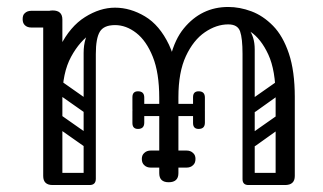

<svg xmlns="http://www.w3.org/2000/svg" viewBox="-20 -531 926 551"><path d="M124 -250Q124 -341 152.5 -398Q181 -455 224 -482Q267 -509 310 -509Q354 -509 396 -484Q438 -459 465 -402.5Q492 -346 492 -250H437Q437 -322 418.5 -368Q400 -414 371 -436.5Q342 -459 310 -459Q279 -459 244 -436.5Q209 -414 184 -368Q159 -322 159 -250ZM131 0Q104 0 104 -26V-475Q104 -501 131 -501Q159 -501 159 -475V-26Q159 0 131 0ZM464 -8Q437 -8 437 -34V-274Q437 -300 464 -300Q492 -300 492 -274V-34Q492 -8 464 -8ZM798 0Q771 0 771 -26V-256Q771 -282 798 -282Q826 -282 826 -256V-26Q826 0 798 0ZM457 -252Q457 -388 507.5 -449.5Q558 -511 635 -511Q668 -511 701.5 -498.5Q735 -486 763.5 -457Q792 -428 809 -377.5Q826 -327 826 -252H771Q771 -329 750 -374.5Q729 -420 698 -440.5Q667 -461 635 -461Q601 -461 568 -438.5Q535 -416 513.5 -370Q492 -324 492 -252ZM155 -476Q153 -463 146 -459Q142 -452 121 -452H70Q58 -452 51 -459Q45 -465 45 -476Q45 -488 51 -493Q58 -500 70 -500H121Q132 -500 138 -498.5Q144 -497 145 -495Q149 -491 152 -486Q155 -481 155 -476ZM689 -118Q679 -133 693 -142L770 -196Q785 -206 794 -192Q805 -177 791 -168L714 -113Q708 -109 701 -110Q694 -111 689 -118ZM689 -216Q679 -231 693 -240L770 -294Q785 -304 794 -290Q805 -275 791 -266L714 -211Q708 -207 701 -208Q694 -209 689 -216ZM693 0Q676 0 676 -17V-379Q676 -396 693 -396Q711 -396 711 -380V-18Q711 0 693 0ZM310 -459Q278 -459 266.5 -440Q255 -421 255 -376V-281H220V-379Q220 -424 242.5 -451Q265 -478 293 -478ZM635 -461 639 -479Q711 -463 711 -389V-281H676V-376Q676 -421 669 -441Q662 -461 635 -461ZM114 -17Q114 -35 132 -35H235Q253 -35 253 -17Q253 0 234 0H131Q114 0 114 -17ZM678 -17Q678 -35 696 -35H799Q817 -35 817 -17Q817 0 798 0H695Q678 0 678 -17ZM556 -215Q556 -198 539 -198H385Q368 -198 368 -215Q368 -233 384 -233H538Q556 -233 556 -215ZM534 -178V-212Q534 -221 538 -225Q542 -229 551 -229Q561 -229 565 -225Q568 -222 568 -213V-179Q568 -161 550 -161Q534 -161 534 -178ZM568 -251V-217Q568 -208 565 -205Q561 -201 551 -201Q542 -201 538 -205Q534 -209 534 -218V-252Q534 -269 550 -269Q568 -269 568 -251ZM360 -178V-212Q360 -221 364 -225Q368 -229 377 -229Q382 -229 385.5 -228Q389 -227 391 -225Q394 -222 394 -213V-179Q394 -161 376 -161Q360 -161 360 -178ZM394 -251V-217Q394 -208 391 -205Q389 -203 385.5 -202Q382 -201 377 -201Q368 -201 364 -205Q360 -209 360 -218V-252Q360 -269 376 -269Q394 -269 394 -251ZM130 -198Q140 -211 153 -202L247 -136Q261 -127 250 -111Q240 -98 227 -107L133 -173Q128 -177 126.5 -184Q125 -191 130 -198ZM130 -296Q140 -309 153 -300L247 -234Q261 -225 250 -209Q240 -196 227 -205L133 -271Q128 -275 126.5 -282Q125 -289 130 -296ZM237 0Q220 0 220 -17V-349Q220 -366 237 -366Q255 -366 255 -350V-18Q255 0 237 0ZM141 0Q124 0 124 -17V-349Q124 -366 141 -366Q159 -366 159 -350V-18Q159 0 141 0ZM387 -75Q387 -86 394 -92Q401 -99 413 -99H462Q474 -99 481 -93Q488 -86 488 -75Q488 -63 481 -56Q474 -50 462 -50H413Q401 -50 394 -57Q387 -63 387 -75ZM541 -75Q541 -63 534 -57Q527 -50 515 -50H466Q455 -50 447 -56Q440 -63 440 -75Q440 -86 447 -93Q455 -99 466 -99H515Q527 -99 534 -92Q541 -86 541 -75Z"/></svg>

Font: Agu Display Uzo
Style: Regular
Weight: 400
Designer: Oluwaseun Badejo
Version: Version 1.103